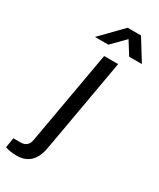

<svg xmlns="http://www.w3.org/2000/svg" viewBox="-325 -793 866 1045"><g transform="rotate(30 108.0 -270.5)"><path d="M20 -590.8 148.9 -723.1H232.9L314.9 -590.8H234.9L184.1 -671.9L104 -590.8ZM-26.9 182.1Q-68.4 182.1 -99.1 170.9L-88.9 108.9H-43.9Q2.9 108.9 11.2 62L115.2 -525.9H203.1L99.1 64Q77.1 182.1 -26.9 182.1Z"/></g></svg>

Font: Archivo
Style: Italic
Weight: 400
Italic angle: -10°
Designer: Hector Gatti
Foundry: Omnibus-Type
Version: Version 2.001